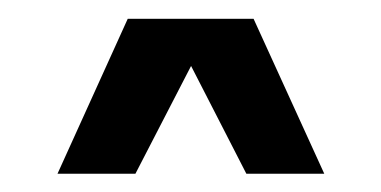

<svg xmlns="http://www.w3.org/2000/svg" viewBox="-20 -741 411 207"><path d="M253.4 -720.7H117.7L42 -553.7H126L186 -669.9L245.6 -553.7H329.6Z"/></svg>

Font: Estedad SemiBold
Style: Regular
Weight: 600
Designer: Amin Abedi
Version: Version 7.3